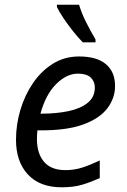

<svg xmlns="http://www.w3.org/2000/svg" viewBox="-20 -786 539 816"><path d="M242 10Q149 10 98.5 -44.5Q48 -99 48 -192Q48 -256 66.5 -318.5Q85 -381 120 -432.5Q155 -484 204.5 -515Q254 -546 316 -546Q392 -546 430.5 -513Q469 -480 469 -421Q469 -369 436.5 -326Q404 -283 335 -257.5Q266 -232 156 -232H139Q138 -223 137.5 -213Q137 -203 137 -195Q137 -134 167 -98.5Q197 -63 258 -63Q296 -63 330 -74Q364 -85 404 -104V-29Q366 -12 329.5 -1Q293 10 242 10ZM152 -303H159Q219 -303 270 -313.5Q321 -324 352 -348.5Q383 -373 383 -414Q383 -440 365.5 -456.5Q348 -473 311 -473Q263 -473 218.5 -428.5Q174 -384 152 -303ZM332 -606Q313 -625 291.5 -652Q270 -679 251 -707Q232 -735 222 -756V-766H316Q327 -729 346.5 -690.5Q366 -652 386 -618V-606Z"/></svg>

Font: Noto IKEA Latin
Style: Italic
Weight: 400
Italic angle: -12°
Designer: Monotype Design Team
Foundry: Monotype Imaging Inc.
Version: Version 1.0